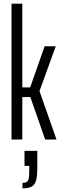

<svg xmlns="http://www.w3.org/2000/svg" viewBox="-20 -763 339 1050"><path d="M43 0V-743H102V-285H145L224 -510H285L196 -265L289 0H227L146 -232H102V0ZM140 167V144H114V62H184V149Q184 197 178 221.5Q172 246 154.5 256.5Q137 267 103 267V237Q128 237 134 223.5Q140 210 140 167Z"/></svg>

Font: Saira Ultra Condensed
Style: Regular
Weight: 400
Width: 1
Designer: Hector Gatti with collaboration of the Omnibus-Type team
Foundry: Omnibus-Type
Version: Version 1.001; ttfautohint (v1.8)